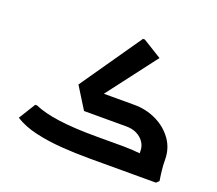

<svg xmlns="http://www.w3.org/2000/svg" viewBox="-114 -834 1124 993"><g transform="rotate(20 448.0 -338.0)"><path d="M392 -302 281 -340 514 -676H524L628 -612ZM461 0Q387 0 310.5 -5.5Q234 -11 166.5 -26.5Q99 -42 50 -73L107 -165H117Q169 -142 253 -130.5Q337 -119 461 -119H543V0ZM543 0V-119H609Q634 -119 658.5 -117.5Q683 -116 699 -114Q715 -112 715 -112V0ZM700 -127Q700 -153 685.5 -174.5Q671 -196 646 -208.5Q621 -221 589 -221H454V-232L468 -340H589Q654 -340 710 -313Q766 -286 800.5 -238Q835 -190 835 -127ZM712 0Q707 -34 703.5 -67.5Q700 -101 700 -127H835Q835 -99 838.5 -68Q842 -37 846 -14L831 0ZM355 -221 281 -340H589V-221Z"/></g></svg>

Font: Fustat ExtraBold
Style: Regular
Weight: 800
Designer: Mohamed Gaber, Khaled Hosny, Laura Garcia Mut
Foundry: Kief Type Foundry, Alif Type Foundry, Hard Type Foundry
Version: Version 1.007